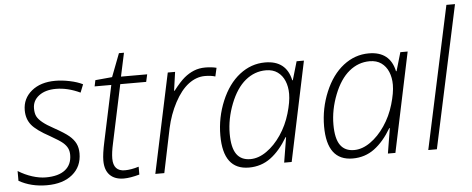

<svg xmlns="http://www.w3.org/2000/svg" viewBox="-51 -885 2505 1020"><g transform="rotate(-5 1202.0 -375.0)"><path d="M348.1 -144Q348.1 -73.7 297.9 -32Q247.6 9.8 161.1 9.8Q76.7 9.8 12.2 -26.9V-79.1Q48.3 -56.6 86.9 -44.4Q125.5 -32.2 159.2 -32.2Q226.6 -32.2 262.2 -60.3Q297.9 -88.4 297.9 -140.1Q297.9 -160.6 290.3 -176.3Q282.7 -191.9 265.9 -206.3Q249 -220.7 201.2 -248Q128.9 -287.1 103.5 -319.1Q78.1 -351.1 78.1 -397Q78.1 -459.5 126.2 -499.3Q174.3 -539.1 252.9 -539.1Q289.6 -539.1 330.3 -530.5Q371.1 -522 398.9 -507.8L381.8 -464.8Q315.4 -496.1 252.9 -496.1Q196.3 -496.1 162.1 -470.2Q127.9 -444.3 127.9 -402.8Q127.9 -376 136.2 -359.9Q144.5 -343.8 165.8 -326.4Q187 -309.1 224.1 -289.1Q279.8 -258.3 303 -238.5Q326.2 -218.8 337.2 -196.3Q348.1 -173.8 348.1 -144Z M742.7 -530.8 733.9 -491.2H595.7L529.8 -181.2Q519 -132.8 519 -101.1Q519 -33.2 580.6 -33.2Q613.8 -33.2 654.8 -45.9V-3.9Q605.5 9.8 571.8 9.8Q523.4 9.8 497.1 -16.8Q470.7 -43.5 470.7 -94.2Q470.7 -129.9 484.9 -194.8L547.9 -491.2H459L465.8 -523.9L555.7 -532.2L603 -655.8H629.9L603 -530.8Z M1052.7 -540Q1086.4 -540 1112.8 -533.2L1102.5 -487.8Q1079.6 -495.1 1047.4 -495.1Q1001.5 -495.1 960 -463.9Q918.5 -432.6 885.3 -370.1Q852.1 -307.6 836.4 -234.9L787.6 0H739.7L852.5 -530.8H891.6L877.4 -431.2H880.4Q916 -477.1 940.4 -497.3Q964.8 -517.6 992.4 -528.8Q1020 -540 1052.7 -540Z M1371.6 -539.1Q1484.9 -539.1 1507.8 -432.1H1510.7L1539.6 -530.8H1578.6L1466.8 0H1426.8L1448.7 -133.8H1445.8Q1404.8 -64.5 1354.5 -27.3Q1304.2 9.8 1238.8 9.8Q1101.6 9.8 1101.6 -172.9Q1101.6 -269 1138.2 -356.4Q1174.8 -443.8 1236.1 -491.5Q1297.4 -539.1 1371.6 -539.1ZM1250 -34.2Q1293.5 -34.2 1336.7 -64.5Q1379.9 -94.7 1414.3 -145.5Q1448.7 -196.3 1466.8 -257.8Q1484.9 -319.3 1484.9 -361.8Q1484.9 -400.4 1472.2 -430.9Q1459.5 -461.4 1434.6 -479.2Q1409.7 -497.1 1372.6 -497.1Q1312 -497.1 1263.2 -457Q1214.4 -417 1183.1 -337.2Q1151.9 -257.3 1151.9 -178.2Q1151.9 -104 1176.3 -69.1Q1200.7 -34.2 1250 -34.2Z M1924.8 -539.1Q2038.1 -539.1 2061 -432.1H2064L2092.8 -530.8H2131.8L2020 0H1980L2002 -133.8H1999Q1958 -64.5 1907.7 -27.3Q1857.4 9.8 1792 9.8Q1654.8 9.8 1654.8 -172.9Q1654.8 -269 1691.4 -356.4Q1728 -443.8 1789.3 -491.5Q1850.6 -539.1 1924.8 -539.1ZM1803.2 -34.2Q1846.7 -34.2 1889.9 -64.5Q1933.1 -94.7 1967.5 -145.5Q2002 -196.3 2020 -257.8Q2038.1 -319.3 2038.1 -361.8Q2038.1 -400.4 2025.4 -430.9Q2012.7 -461.4 1987.8 -479.2Q1962.9 -497.1 1925.8 -497.1Q1865.2 -497.1 1816.4 -457Q1767.6 -417 1736.3 -337.2Q1705.1 -257.3 1705.1 -178.2Q1705.1 -104 1729.5 -69.1Q1753.9 -34.2 1803.2 -34.2Z M2241.2 0H2195.3L2358.4 -759.8H2404.3Z"/></g></svg>

Font: TypoPRO Open Sans
Style: Italic
Weight: 300
Italic angle: -12°
Foundry: Ascender Corporation
Version: Version 1.10